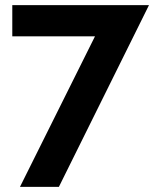

<svg xmlns="http://www.w3.org/2000/svg" viewBox="-20 -603 602 750"><path d="M351 -461H28V-583H562L210 127H58Z"/></svg>

Font: Raleway Thin
Style: Bold
Weight: 700
Version: Version 4.026